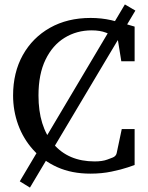

<svg xmlns="http://www.w3.org/2000/svg" viewBox="-20 -768 667 867"><path d="M69.3 50.8 543.9 -748 591.3 -720.2 115.2 79.1ZM587.9 -22.9Q585.4 -22 556.9 -12.2Q528.3 -2.4 483.9 6.8Q439.5 16.1 388.2 16.1Q304.2 16.1 239.3 -12.9Q174.3 -42 129.6 -91.8Q85 -141.6 62 -204.8Q39.1 -268.1 39.1 -336.9Q39.1 -440.4 83 -519.3Q127 -598.1 205.8 -642.6Q284.7 -687 389.2 -687Q438 -687 482.7 -676.8Q527.3 -666.5 587.9 -647.9V-491.2H527.8L513.2 -582Q512.7 -588.9 506.6 -595.9Q500.5 -603 496.1 -605Q484.9 -610.4 458.3 -620.6Q431.6 -630.9 394 -630.9Q326.2 -630.9 271.7 -597.4Q217.3 -564 185.5 -498.5Q153.8 -433.1 153.8 -336.9Q153.8 -197.3 221.2 -118.2Q288.6 -39.1 407.2 -39.1Q442.4 -39.1 464.4 -47.4Q486.3 -55.7 487.8 -56.2Q503.4 -62 506.8 -76.2L529.8 -185.1H587.9Z"/></svg>

Font: Charis
Style: Regular
Weight: 400
Designer: Walt Agee, Miriam Martin, Annie Olsen, Victor Gaultney, Lorna Priest, Alan Ward, Bob Hallissy, Martin Hosken, Sharon Cor
Foundry: SIL Global
Version: Version 7.000